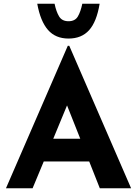

<svg xmlns="http://www.w3.org/2000/svg" viewBox="-20 -1011 736 1031"><path d="M12 0 344 -765H352L684 0H516L459 -144H215L155 0ZM266 -266H411L340 -445ZM348 -804Q278 -804 237.5 -850.5Q197 -897 180 -991H273Q282 -948 297.5 -922.5Q313 -897 348 -897Q383 -897 398 -922.5Q413 -948 422 -991H515Q499 -894 458.5 -849Q418 -804 348 -804Z"/></svg>

Font: Synthetic
Style: Bold
Weight: 700
Designer: Santiago Orozco
Foundry: Typemade
Version: Version 2.000; ttfautohint (v1.8.4.7-5d5b)